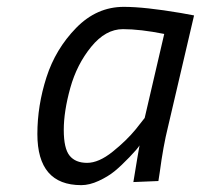

<svg xmlns="http://www.w3.org/2000/svg" viewBox="-20 -530 586 560"><path d="M217 10Q89 10 89 -139Q89 -222 115.5 -304.5Q142 -387 202 -448.5Q262 -510 341 -510Q402 -510 508 -492L546 -485L470 -160Q456 -104 446 -28L442 -2L369 1Q383 -85 387 -106Q382 -97 357.5 -71.5Q333 -46 314 -30.5Q295 -15 268 -2.5Q241 10 217 10ZM459 -431Q389 -445 338.5 -445Q288 -445 246 -393.5Q204 -342 185 -273.5Q166 -205 166 -151Q166 -97 183 -76Q200 -55 234 -55Q268 -55 308.5 -87.5Q349 -120 376 -153L402 -186Z"/></svg>

Font: TitilliumWebItalic
Style: Italic
Weight: 400
Italic angle: -13°
Version: Version 1.001;PS 57.000;hotconv 1.0.70;makeotf.lib2.5.55311